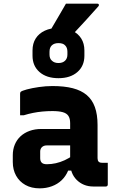

<svg xmlns="http://www.w3.org/2000/svg" viewBox="-20 -1021 640 1051"><path d="M514 -337Q514 -314 514 -291.5Q514 -269 514 -246Q514 -223 514 -200Q514 -177 514 -155Q514 -149 515.5 -144Q517 -139 520 -136Q523 -133 527.5 -131.5Q532 -130 539 -130Q542 -130 544.5 -130Q547 -130 550 -130H570Q570 -100 570 -70.5Q570 -41 570 -11Q570 -6 567 -3Q564 0 559 0Q554 0 531.5 0Q509 0 492 0Q463 0 440 -9.5Q417 -19 399.5 -36.5Q382 -54 373 -78Q364 -102 364 -131Q364 -161 364 -191Q364 -221 364 -251Q364 -268 364 -283.5Q364 -299 364 -315Q364 -331 364 -347Q364 -372 354.5 -386.5Q345 -401 323.5 -407Q302 -413 267 -413Q239 -413 212.5 -410.5Q186 -408 161 -403Q136 -398 110 -390H90Q90 -419 90 -449.5Q90 -480 90 -508Q90 -512 91 -514.5Q92 -517 93 -518Q99 -524 127 -531.5Q155 -539 193 -544.5Q231 -550 267 -550Q332 -550 378.5 -538Q425 -526 455 -500.5Q485 -475 499.5 -434.5Q514 -394 514 -337ZM200 -155Q200 -139 208.5 -130.5Q217 -122 236 -122Q261 -122 285.5 -127.5Q310 -133 334 -144Q358 -155 382 -172V-87H353Q340 -56 317.5 -34.5Q295 -13 264 -1.5Q233 10 197 10Q152 10 119 -8.5Q86 -27 68 -59.5Q50 -92 50 -134V-171Q50 -203 61 -229.5Q72 -256 92.5 -275Q113 -294 142 -304.5Q171 -315 207 -315Q242 -315 275.5 -315Q309 -315 339 -315Q369 -315 395 -315Q404 -315 408.5 -297.5Q413 -280 414 -259Q415 -238 415 -225Q385 -225 355.5 -225Q326 -225 296 -225Q266 -225 236 -225Q227 -225 220.5 -222.5Q214 -220 209 -215Q205 -211 202.5 -205Q200 -199 200 -192ZM300 -868Q344 -868 375.5 -853Q407 -838 424.5 -810.5Q442 -783 442 -745V-716Q442 -660 403.5 -626.5Q365 -593 300 -593Q235 -593 196.5 -626.5Q158 -660 158 -716V-745Q158 -783 175.5 -810.5Q193 -838 225 -853Q257 -868 300 -868ZM300 -785Q277 -785 264 -773Q251 -761 251 -738V-722Q251 -712 254 -703.5Q257 -695 264 -689Q270 -683 279 -679.5Q288 -676 300 -676Q323 -676 336 -688.5Q349 -701 349 -722V-738Q349 -749 346 -757.5Q343 -766 337 -772Q331 -779 321.5 -782Q312 -785 300 -785ZM341 -1001Q383 -1001 407.5 -1001Q432 -1001 455 -1001Q478 -1001 513 -1001Q519 -1001 521 -996.5Q523 -992 519 -987Q500 -966 484.5 -948.5Q469 -931 453 -913.5Q437 -896 417.5 -875Q398 -854 371 -825Q369 -823 365 -821Q361 -819 355 -819Q324 -819 304.5 -819Q285 -819 269.5 -819Q254 -819 235 -819Q253 -850 270.5 -880Q288 -910 306 -940.5Q324 -971 341 -1001Z"/></svg>

Font: Recursive Monospace ExtraBold
Style: Regular
Weight: 800
Version: Version 1.047